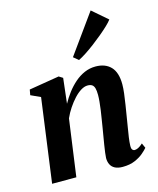

<svg xmlns="http://www.w3.org/2000/svg" viewBox="-125 -929 843 1026"><g transform="rotate(-15 297.0 -416.0)"><path d="M224.5 -392.5Q240.5 -422 261.2 -449.2Q282 -476.5 307.2 -498.5Q332.5 -520.5 361.5 -533Q390.5 -545.5 422.5 -545.5Q476.5 -545.5 506.8 -513.8Q537 -482 537 -416.5Q537 -396 533.5 -366.5Q530 -337 524.8 -305Q519.5 -273 515 -244.5Q511 -218.5 506 -189.2Q501 -160 497.2 -133.8Q493.5 -107.5 493 -89Q492.5 -72 497.8 -66Q503 -60 510 -60Q519 -60 530 -65.2Q541 -70.5 556 -84L568 -57Q560 -47 541.2 -30.8Q522.5 -14.5 493.8 -2Q465 10.5 425.5 10.5Q399.5 10.5 383 2Q366.5 -6.5 358.8 -22Q351 -37.5 351 -58Q351.5 -69 353.8 -87.5Q356 -106 359.8 -128.5Q363.5 -151 367.5 -174.8Q371.5 -198.5 375 -219.5Q378.5 -242.5 382.5 -266.2Q386.5 -290 389.8 -313.5Q393 -337 395 -358Q397 -379 397 -395.5Q397 -419 393 -432.8Q389 -446.5 380 -452.5Q371 -458.5 355.5 -458.5Q338 -458.5 318.5 -446.5Q299 -434.5 280 -414Q261 -393.5 243.8 -367.8Q226.5 -342 214.5 -314.5L171 0H37L100 -463L46.5 -487.5L52 -517.5L219 -545L240.5 -531.5ZM319.5 -624.5 475.5 -841.5 559.5 -769Q550 -756 531.2 -738.2Q512.5 -720.5 488.5 -700.5Q464.5 -680.5 439 -661.2Q413.5 -642 389.5 -626.2Q365.5 -610.5 347 -601.5Z"/></g></svg>

Font: Merriweather 72pt
Style: Bold Italic
Weight: 700
Italic angle: -7.8°
Version: Version 2.101